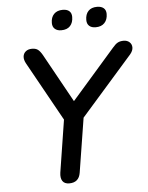

<svg xmlns="http://www.w3.org/2000/svg" viewBox="-60 -949 774 1005"><g transform="rotate(-5 327.0 -447.0)"><path d="M263 7Q238 7 227.5 -9Q217 -25 221 -53L270 -364L281 -298L92 -638Q81 -658 82.5 -674.5Q84 -691 96.5 -701.5Q109 -712 130 -712Q149 -712 160.5 -703.5Q172 -695 184 -674L334 -403H310L553 -681Q568 -699 580.5 -705.5Q593 -712 611 -712Q630 -712 642 -701Q654 -690 654 -673Q654 -656 639 -638L340 -298L373 -364L322 -44Q314 7 263 7ZM472 -795Q450 -795 438 -806Q426 -817 426 -837Q426 -867 442 -884Q458 -901 488 -901Q510 -901 522.5 -890.5Q535 -880 535 -860Q535 -830 518.5 -812.5Q502 -795 472 -795ZM291 -795Q270 -795 257.5 -806Q245 -817 245 -837Q245 -867 261.5 -884Q278 -901 308 -901Q330 -901 342 -890.5Q354 -880 354 -860Q354 -830 338 -812.5Q322 -795 291 -795Z"/></g></svg>

Font: Nunito ExtraLight SemiBold
Style: Italic
Weight: 600
Italic angle: -9°
Version: Version 3.602